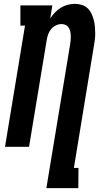

<svg xmlns="http://www.w3.org/2000/svg" viewBox="-20 -763 540 998"><path d="M221 215 344 -529Q346 -540 347 -552Q348 -564 348 -575.5Q348 -587 345.5 -598Q343 -609 337.5 -618.5Q332 -628 322 -633Q312 -638 300 -638Q285 -638 270.5 -631Q256 -624 246 -612Q236 -600 230.5 -585Q225 -570 223 -556L131 0H6L110 -630H86V-735H252L241 -667Q252 -684 266 -698.5Q280 -713 296.5 -723Q313 -733 332 -738Q351 -743 369 -743Q388 -743 405.5 -737.5Q423 -732 435.5 -720Q448 -708 455.5 -692Q463 -676 467.5 -659Q472 -642 473.5 -623.5Q475 -605 475 -586.5Q475 -568 472 -549Q469 -530 466 -512L364 110H388L387 215Z"/></svg>

Font: Iosevka Curly Slab Extrabold
Style: Italic
Weight: 800
Italic angle: -9°
Monospace: yes
Designer: Belleve Invis
Foundry: Belleve Invis
Version: Version 22.1.2; ttfautohint (v1.8.4)